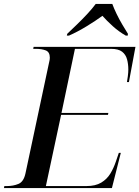

<svg xmlns="http://www.w3.org/2000/svg" viewBox="-41 -951 705 971"><path d="M-21 0 -19 -10H-6Q26 -10 52.5 -21Q79 -32 88 -75L207 -634Q211 -649 211 -659Q211 -688 190.5 -696Q170 -704 140 -704H127L129 -714H644L611 -536H601Q603 -546 605.5 -565.5Q608 -585 608 -599Q608 -627 601.5 -651Q595 -675 576.5 -689.5Q558 -704 520 -704H338L270 -380H507L505 -370H268L191 -10H396Q442 -10 471 -27.5Q500 -45 517 -73Q534 -101 545 -134L560 -178H570L525 0ZM299 -780Q321 -801 348 -827Q375 -853 400.5 -880.5Q426 -908 443 -931H527Q535 -909 548.5 -881Q562 -853 578 -826Q594 -799 606 -780L605 -771H595Q560 -791 529.5 -818.5Q499 -846 477 -871Q443 -846 397 -818Q351 -790 308 -771H297Z"/></svg>

Font: Noto Serif Display Medium
Style: Italic
Weight: 500
Italic angle: -12°
Designer: Monotype Design Team
Foundry: Monotype Imaging Inc.
Version: Version 2.009